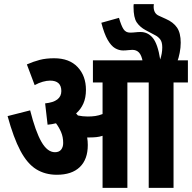

<svg xmlns="http://www.w3.org/2000/svg" viewBox="-20 -916 936 936"><path d="M408 -209Q408 -139 369 -101.5Q330 -64 257 -64Q200 -64 156.5 -91Q113 -118 79.5 -181Q46 -244 17 -350L127 -378Q153 -275 182 -224.5Q211 -174 248 -174Q268 -174 278 -186.5Q288 -199 288 -219Q288 -248 278 -271.5Q268 -295 253 -315Q233 -310 212 -308L200 -412Q279 -420 279 -472Q279 -523 224 -523Q208 -523 188.5 -517.5Q169 -512 149 -501L111 -602Q143 -616 173.5 -624Q204 -632 244 -632Q318 -632 358.5 -589Q399 -546 399 -478Q399 -440 386.5 -411.5Q374 -383 351 -363Q356 -358 360 -353Q383 -348 408 -348Q428 -348 445 -350.5Q462 -353 480 -360V-514H433V-622H896V-514H826V0H705V-514H601V0H480V-254Q465 -249 449.5 -247.5Q434 -246 419 -246Q412 -246 405 -246Q408 -228 408 -209ZM676 -615Q670 -647 657.5 -660Q645 -673 625 -673Q616 -673 604.5 -671.5Q593 -670 580 -670Q560 -670 541 -681Q522 -692 505 -721.5Q488 -751 474 -805L560 -829Q571 -791 582 -774Q593 -757 614 -757Q628 -757 640 -758.5Q652 -760 665 -760Q701 -760 725 -731Q749 -702 761 -626Q771 -656 771 -685Q771 -711 761 -724Q751 -737 737 -744L690 -769Q662 -784 646.5 -807Q631 -830 631 -882Q631 -884 631 -888Q631 -892 632 -896H730Q729 -891 729 -884Q729 -850 755 -839L788 -824Q825 -808 843 -781.5Q861 -755 861 -708Q861 -684 856 -658.5Q851 -633 844 -615Z"/></svg>

Font: Noto Sans Devanagari UI ExtraCondensed
Style: Bold
Weight: 700
Width: 2
Designer: Jelle Bosma - Monotype Design Team
Foundry: Monotype Imaging Inc.
Version: Version 2.004